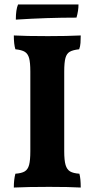

<svg xmlns="http://www.w3.org/2000/svg" viewBox="-20 -838 424 861"><path d="M61 -818H332Q332 -790 323 -759Q192 -759 51 -750Q51 -795 61 -818ZM49 -617Q42 -639 42 -679Q93 -676 195 -676Q282 -676 342 -679Q342 -662 341 -646Q340 -630 335 -617Q307 -614 293 -606Q279 -598 273.5 -578Q268 -558 268 -517V-160Q268 -119 274 -98.5Q280 -78 294 -69.5Q308 -61 336 -59Q342 -38 342 3Q291 0 200 0Q104 0 42 3Q42 -33 49 -59Q77 -61 91 -69.5Q105 -78 110.5 -98.5Q116 -119 116 -160V-517Q116 -558 110.5 -577.5Q105 -597 91.5 -605.5Q78 -614 49 -617Z"/></svg>

Font: Vollkorn SC
Style: Bold
Weight: 700
Designer: Friedrich Althausen
Foundry: Friedrich Althausen
Version: Version 4.015